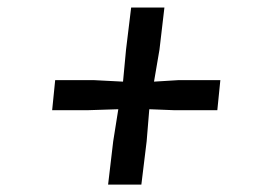

<svg xmlns="http://www.w3.org/2000/svg" viewBox="-20 -570 709 508"><path d="M279.5 -196 293 -281 214.5 -278.5H118L126 -358H228L305.5 -354L313.5 -439L327 -550H415L402 -439L387.5 -354L452.5 -358H563L555 -278.5H439L375 -281L368 -196L354 -81.5H266Z"/></svg>

Font: Merriweather 36pt
Style: Bold Italic
Weight: 700
Italic angle: -7.8°
Version: Version 2.101